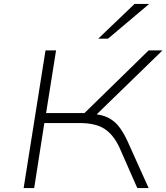

<svg xmlns="http://www.w3.org/2000/svg" viewBox="-20 -963 852 983"><path d="M101 0 213 -705H267L216 -384H435L396 -368L741 -705H812L458 -361L451 -380Q500 -377 532.5 -361Q565 -345 588 -316Q611 -287 632 -242L741 0H683L591 -209Q561 -273 515.5 -303Q470 -333 388 -333H207L155 0ZM483 -765 669 -943H744L533 -765Z"/></svg>

Font: Nunito Sans 7pt Expanded ExtraLight
Style: Italic
Weight: 250
Width: 7
Italic angle: -9°
Designer: Vernon Adams
Foundry: Vernon Adams
Version: Version 3.101;gftools[0.9.27]